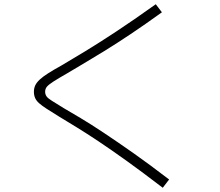

<svg xmlns="http://www.w3.org/2000/svg" viewBox="-20 -803 1040 906"><path d="M748 83Q654 11 579.5 -42.5Q505 -96 446.5 -135Q388 -174 341.5 -202.5Q295 -231 257 -254Q223 -275 200.5 -289.5Q178 -304 164.5 -316Q151 -328 145.5 -341Q140 -354 140 -370Q140 -387 146.5 -400.5Q153 -414 167.5 -427.5Q182 -441 207 -457Q232 -473 270 -494Q316 -521 379.5 -559.5Q443 -598 526.5 -653Q610 -708 715 -783L744 -745Q665 -688 597 -642.5Q529 -597 472 -562Q415 -527 371 -501Q327 -475 297 -457Q255 -433 232.5 -418.5Q210 -404 201.5 -394Q193 -384 193 -370Q193 -358 199.5 -348.5Q206 -339 225.5 -327Q245 -315 282 -292Q313 -274 360 -246Q407 -218 469.5 -176.5Q532 -135 609.5 -80.5Q687 -26 778 44Z"/></svg>

Font: M PLUS 1 Code Light
Style: Regular
Weight: 300
Designer: Coji Morishita
Foundry: UNDERFOREST DESIGN
Version: Version 1.002